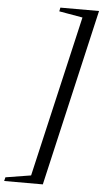

<svg xmlns="http://www.w3.org/2000/svg" viewBox="-168 -772 544 1014"><g transform="rotate(5 104.5 -265.0)"><path d="M315 -734 99 204H-106L-101 184L66 157L28 185L236 -715L260 -687L106 -714L110 -734Z"/></g></svg>

Font: Platypi Light
Style: Italic
Weight: 300
Italic angle: -13°
Designer: David Sargent
Foundry: Bolt Cutter Type
Version: Version 1.200